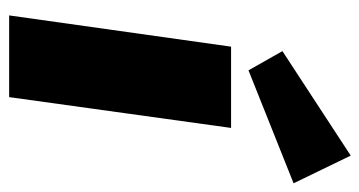

<svg xmlns="http://www.w3.org/2000/svg" viewBox="-208 -598 805 430"><g transform="rotate(90 195.0 -382.5)"><path d="M390 -637 137 -536 94 -612 328 -765ZM197 0H14L84 -497H266Z"/></g></svg>

Font: Ezarion Extra Bold
Style: Italic
Weight: 800
Italic angle: -8°
Designer: Natanael Gama
Version: Version 1.001;PS 001.001;hotconv 1.0.70;makeotf.lib2.5.58329